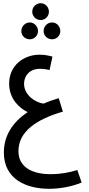

<svg xmlns="http://www.w3.org/2000/svg" viewBox="-20 -906 556 1197"><path d="M234 -781C262 -781 285 -805 285 -833C285 -862 262 -886 234 -886C204 -886 181 -862 181 -833C181 -805 204 -781 234 -781ZM166 -661C194 -661 217 -684 217 -712C217 -741 194 -766 166 -766C136 -766 113 -741 113 -712C113 -684 136 -661 166 -661ZM305 -661C333 -661 356 -684 356 -712C356 -742 333 -766 305 -766C275 -766 252 -742 252 -712C252 -684 275 -661 305 -661ZM286 271C363 271 436 254 489 232L462 154C411 170 355 180 295 180C197 180 95 146 95 36C95 -85 206 -162 372 -210L346 -294C313 -284 281 -273 252 -260C202 -266 130 -312 130 -384C130 -433 164 -477 229 -477C254 -477 275 -473 289 -469L307 -553C286 -559 259 -565 227 -565C127 -565 36 -497 37 -383C38 -290 98 -234 152 -207C60 -145 4 -62 4 45C4 214 148 271 286 271Z"/></svg>

Font: Noto Sans Arabic UI XCn Md
Style: Regular
Weight: 500
Width: 2
Designer: Monotype Design Team, Nadine Chahine and Nizar Qandah
Foundry: Monotype Imaging Inc.
Version: Version 2.010